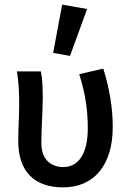

<svg xmlns="http://www.w3.org/2000/svg" viewBox="-20 -799 558 831"><path d="M249 -779 210 -570 283 -557 357 -760ZM59 -188C59 -61 125 12 253 12C386 12 468 -83 468 -250C468 -334 453 -419 427 -502L323 -478C351 -389 360 -315 360 -245C360 -129 317 -76 254 -76C203 -76 159 -106 159 -180C159 -243 165 -323 165 -373C165 -417 164 -456 157 -490H53C62 -438 63 -388 63 -349C63 -296 59 -241 59 -188Z"/></svg>

Font: Cambridge Sans Medium
Style: Regular
Weight: 500
Version: Version 2.020;PS 002.020;hotconv 1.0.88;makeotf.lib2.5.64775